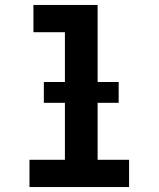

<svg xmlns="http://www.w3.org/2000/svg" viewBox="-20 -755 640 775"><path d="M99 0V-110H242V-625H115V-735H374V-110H501V0ZM157 -340V-424H459V-340Z"/></svg>

Font: Iosevka HT Extrabold Extended
Style: Regular
Weight: 800
Width: 7
Monospace: yes
Designer: Belleve Invis
Foundry: Belleve Invis
Version: Version 32.3.0; ttfautohint (v1.8.4)